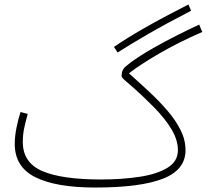

<svg xmlns="http://www.w3.org/2000/svg" viewBox="-20 -818 925 859"><path d="M506 -583 490 -608Q543 -645 625 -692Q707 -739 823 -798L835 -770Q721 -711 641.5 -665Q562 -619 506 -583ZM406 21Q231 21 138.5 -25Q46 -71 46 -174Q46 -207 53.5 -245.5Q61 -284 72 -317L104 -308Q96 -280 89 -248.5Q82 -217 82 -183Q82 -90 169.5 -52.5Q257 -15 432 -15Q526 -15 604.5 -27Q683 -39 729.5 -67.5Q776 -96 776 -146Q776 -191 748 -238.5Q720 -286 668 -339Q617 -390 585.5 -418Q554 -446 539 -458.5Q524 -471 524 -478Q524 -493 528.5 -502.5Q533 -512 540 -519Q587 -559 674.5 -608Q762 -657 871 -708L885 -675Q777 -628 690.5 -577.5Q604 -527 557 -490Q603 -449 648 -407Q693 -365 729.5 -322.5Q766 -280 788 -236Q810 -192 810 -146Q810 -58 709 -18.5Q608 21 406 21Z"/></svg>

Font: Noto Sans Arabic UI XLt
Style: Regular
Weight: 200
Designer: Monotype Design Team, Nadine Chahine and Nizar Qandah
Foundry: Monotype Imaging Inc.
Version: Version 2.010; ttfautohint (v1.8.4.7-5d5b)